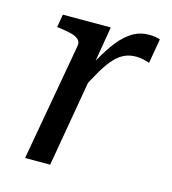

<svg xmlns="http://www.w3.org/2000/svg" viewBox="-84 -588 589 658"><g transform="rotate(15 210.0 -259.0)"><path d="M64 0H153L216 -364L208 -365L232 -508H62L54 -462L68 -460Q93 -457 109.5 -452Q126 -447 133.5 -438.5Q141 -430 138 -415ZM405 -512Q400 -514 389.5 -516Q379 -518 366 -518Q334 -518 308 -502.5Q282 -487 259 -458Q236 -429 213 -387.5Q190 -346 165 -293L188 -270Q212 -318 231 -350Q250 -382 267 -400Q284 -418 302 -426Q320 -434 342 -434Q358 -434 369 -431Q380 -428 390 -425Z"/></g></svg>

Font: Roboto Serif 20pt
Style: Italic
Weight: 400
Italic angle: -10°
Designer: Greg Gazdowicz
Foundry: Commercial Type
Version: Version 1.008